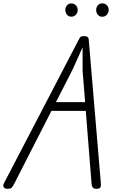

<svg xmlns="http://www.w3.org/2000/svg" viewBox="-45 -1152 694 1174"><path d="M0 2.5Q-9.5 2.5 -16.5 -1.5Q-23.5 -5.5 -24.8 -13.8Q-26 -22 -19.5 -34L431 -899Q439.5 -915.5 444.2 -923.2Q449 -931 468.5 -931Q484.5 -931 490.8 -925.5Q497 -920 497.5 -910L572 -28Q573.5 -13.5 568 -5.5Q562.5 2.5 546 2.5Q526.5 2.5 521.2 -6.8Q516 -16 515 -27L479.5 -474H269.5L43 -30.5Q33 -10.5 26 -4Q19 2.5 0 2.5ZM297 -527.5H475.5L460 -719.5V-863L400 -729ZM580 -1049.5Q564 -1049.5 553.5 -1061.5Q543 -1073.5 543 -1091Q543 -1107 553 -1119.2Q563 -1131.5 580 -1131.5Q596.5 -1131.5 608 -1120.5Q619.5 -1109.5 619.5 -1091Q619.5 -1074 608.2 -1061.8Q597 -1049.5 580 -1049.5ZM390.5 -1050Q375 -1050 364.8 -1062Q354.5 -1074 354.5 -1091Q354.5 -1107 364.5 -1119Q374.5 -1131 390.5 -1131Q407 -1131 418.5 -1120Q430 -1109 430 -1091Q430 -1074 419 -1062Q408 -1050 390.5 -1050Z"/></svg>

Font: Edu VIC WA NT Hand Pre
Style: Regular
Weight: 400
Designer: Tina and Corey Anderson, Eben Sorkin, Mirko Velimirovic
Foundry: Google for Education
Version: Version 1.000